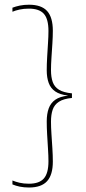

<svg xmlns="http://www.w3.org/2000/svg" viewBox="-20 -696 372 834"><path d="M34 -645V-662.5Q48 -668 66.2 -671.8Q84.5 -675.5 106 -675.5Q160 -675.5 184.8 -648Q209.5 -620.5 209.5 -562.5Q209.5 -537 207.5 -506.2Q205.5 -475.5 203.5 -445.2Q201.5 -415 201.5 -391Q201.5 -361 209 -339.8Q216.5 -318.5 236.2 -306.2Q256 -294 292.5 -290.5V-270.5Q256 -267 236.2 -254.2Q216.5 -241.5 209 -220Q201.5 -198.5 201.5 -167.5Q201.5 -144 203.5 -113.5Q205.5 -83 207.5 -51.8Q209.5 -20.5 209.5 6Q209.5 63.5 184.5 91Q159.5 118.5 106 118.5Q84.5 118.5 66.2 114.8Q48 111 34 105V88Q47 93.5 65 97.8Q83 102 105.5 102Q150.5 102 170.5 79.2Q190.5 56.5 190.5 4.5Q190.5 -19 188.5 -49.2Q186.5 -79.5 184.8 -110.8Q183 -142 183 -168.5Q183 -201 191.5 -224.8Q200 -248.5 220.2 -262.8Q240.5 -277 275.5 -280.5L274.5 -275.5V-281Q240 -285 220 -298.8Q200 -312.5 191.5 -335.8Q183 -359 183 -390.5Q183 -416.5 184.8 -447.5Q186.5 -478.5 188.5 -508.5Q190.5 -538.5 190.5 -561.5Q190.5 -613.5 170.5 -636Q150.5 -658.5 105.5 -658.5Q83 -658.5 65 -654.5Q47 -650.5 34 -645Z"/></svg>

Font: Anek Devanagari Medium Thin
Style: Regular
Weight: 250
Version: Version 1.003